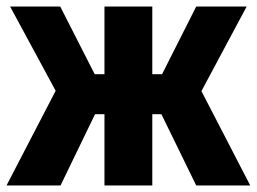

<svg xmlns="http://www.w3.org/2000/svg" viewBox="-20 -570 789 590"><path d="M0 0 151 -291 11 -550H165L271 -342H301V-550H448V-342H478L583 -550H738L599 -290L749 0H583L476 -219H448V0H301V-219H272L166 0Z"/></svg>

Font: Noto Sans Condensed ExtraBold
Style: Regular
Weight: 800
Width: 3
Designer: Monotype Design Team
Foundry: Monotype Imaging Inc.
Version: Version 2.013; ttfautohint (v1.8.4.7-5d5b)